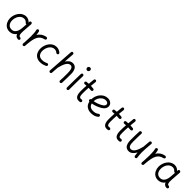

<svg xmlns="http://www.w3.org/2000/svg" viewBox="540 -2704 4697 4697"><g transform="rotate(45 2888.5 -355.5)"><path d="M561.5 14.6C581.5 14.6 598.1 -2 598.1 -22C597.7 -43.5 584.5 -53.2 571.3 -56.6C545.4 -58.1 528.8 -67.4 521 -84C512.7 -100.6 508.3 -120.1 506.8 -143.1C505.4 -166 505.9 -196.3 507.8 -222.2C508.8 -231 509.8 -239.7 510.3 -248.5L526.4 -476.6C527.8 -496.1 511.2 -515.1 491.7 -517.6C471.7 -521 454.1 -506.3 452.6 -486.3L450.7 -461.4C413.6 -500.5 368.7 -525.4 310.5 -525.4C230.5 -525.4 166 -485.4 121.6 -424.3C76.7 -363.3 52.7 -285.2 54.7 -207.5C56.2 -164.1 65.9 -124 84 -88.4C120.1 -16.1 186 29.3 273.9 29.3C352.1 29.3 410.6 -6.3 450.2 -62.5C467.8 -17.1 501.5 14.6 561.5 14.6ZM274.4 -43.9C228.5 -43.9 193.4 -59.6 168.5 -90.3C143.6 -121.1 130.4 -160.2 128.9 -206.5C125 -324.2 193.4 -452.1 310.5 -452.1C353 -452.1 384.8 -432.6 406.7 -406.7C415 -393.6 431.6 -387.7 445.8 -390.1L436.5 -258.3C433.6 -218.3 426.3 -182.1 414.6 -149.9C390.6 -85 346.2 -43.9 274.4 -43.9Z M752 36.6C755.4 37.1 758.3 36.6 761.2 36.1H762.2H763.2C775.4 33.7 784.2 26.4 789.6 14.6C789.6 14.2 789.6 13.7 790 13.2C791.5 10.3 792 7.3 792.5 3.9C794.9 -19.5 796.9 -44.4 798.8 -70.8C818.4 -273.9 852.1 -415 1022 -447.8C1041.5 -451.7 1055.2 -471.2 1051.3 -490.7C1047.4 -510.3 1027.8 -523.9 1008.3 -520C906.2 -500.5 842.3 -448.7 801.8 -379.9C798.3 -420.4 792.5 -456.1 784.2 -484.9C778.8 -503.9 757.8 -515.1 738.8 -509.3C719.7 -503.9 708 -482.9 713.9 -463.9C720.2 -443.4 724.6 -414.6 728 -377.9C731 -340.8 732.4 -301.3 732.4 -259.8C732.4 -197.8 729.5 -133.3 725.6 -76.7C723.6 -53.7 721.7 -30.8 719.7 -7.3C719.2 -6.3 719.2 -5.4 719.2 -3.9C718.8 -0.5 719.2 2.4 719.7 5.4V6.3V7.3C722.2 19.5 729.5 28.3 741.2 33.7C741.7 33.7 742.2 33.7 742.7 34.2C745.6 35.6 748.5 36.1 752 36.6Z M1509.3 -418.9C1522.5 -434.1 1520.5 -457.5 1505.4 -470.7C1465.8 -505.4 1417 -525.4 1360.4 -525.4C1283.7 -525.4 1219.7 -486.8 1174.8 -426.8C1129.9 -366.2 1105 -289.1 1105 -212.4C1105 -168.5 1113.3 -128.4 1130.4 -91.8C1163.6 -18.6 1231.9 29.3 1335.4 29.3C1396.5 29.3 1447.8 13.7 1500.5 -11.2C1519.5 -17.6 1530.3 -38.1 1523.9 -57.1C1518.1 -76.2 1497.1 -86.9 1478 -80.6C1435.1 -59.1 1384.3 -43.9 1330.1 -43.9C1222.2 -43.9 1179.2 -119.1 1179.2 -209C1179.2 -328.1 1252 -452.1 1362.3 -452.1C1399.4 -452.1 1430.2 -439 1457.5 -415C1472.7 -402.8 1496.1 -403.8 1509.3 -418.9Z M1684.1 36.1C1703.1 37.6 1721.7 26.4 1723.6 2.4L1736.8 -185.1C1737.8 -186.5 1738.3 -188.5 1738.8 -190.9C1768.6 -311 1816.9 -451.7 1914.6 -451.7C1987.8 -451.7 2003.9 -365.7 2003.9 -251.5C2003.9 -170.9 2003.4 -93.3 1998 0C1997.6 19.5 2010.3 36.1 2034.2 36.1C2057.1 36.1 2071.3 18.6 2071.8 0.5C2077.1 -108.4 2077.6 -209 2077.6 -310.5C2077.6 -348.6 2072.8 -383.8 2062.5 -416.5C2042 -481.4 1998 -524.9 1922.4 -524.9C1885.7 -524.9 1853.5 -514.2 1825.7 -492.7C1797.9 -470.7 1773.4 -443.8 1752.4 -411.1L1771 -674.3C1772.5 -698.2 1755.4 -711.9 1737.3 -713.4C1718.3 -715.3 1699.7 -703.1 1697.8 -679.2L1650.4 -2.4C1648.9 21 1666 34.7 1684.1 36.1Z M2242.7 -694.8C2242.7 -685.5 2246.6 -674.8 2254.4 -661.6C2261.7 -648.4 2275.4 -641.6 2294.9 -641.6C2311 -641.6 2323.7 -647.9 2333 -660.6C2341.8 -672.9 2346.2 -685.5 2346.2 -698.2C2346.2 -707.5 2342.3 -718.3 2335 -730.5C2327.6 -742.2 2314.9 -748 2297.4 -748C2281.7 -748 2268.6 -742.7 2258.3 -731.4C2248 -720.2 2242.7 -708 2242.7 -694.8ZM2285.2 -510.7H2283.7C2264.6 -510.7 2248 -496.1 2246.6 -476.1C2241.7 -360.8 2239.3 -101.6 2239.3 0C2239.3 20 2255.9 36.6 2275.9 36.6C2296.9 36.6 2313 20 2313 0C2313 -100.6 2314.9 -360.8 2319.8 -472.2V-473.6C2319.8 -493.2 2305.2 -510.3 2285.2 -510.7Z M2744.1 -396C2747.6 -415.5 2732.4 -434.1 2712.9 -436.5C2684.1 -440.4 2654.8 -442.4 2625 -442.9C2628.9 -491.7 2634.3 -540.5 2640.1 -589.4C2642.6 -609.4 2627.9 -627.9 2608.4 -629.9C2588.4 -632.3 2569.8 -617.7 2567.9 -598.1C2562 -546.9 2556.2 -494.6 2551.8 -442.4C2527.3 -441.4 2503.9 -439.5 2481.4 -436.5C2461.4 -434.6 2447.3 -415.5 2449.7 -396C2451.7 -376 2470.7 -361.8 2490.2 -364.3C2508.3 -366.2 2526.9 -367.7 2545.9 -368.7C2541.5 -304.2 2538.6 -239.3 2538.6 -173.3C2538.6 -136.2 2541.5 -86.9 2559.1 -44.4C2576.2 -1.5 2609.9 29.3 2670.4 29.3C2683.6 29.3 2697.8 27.8 2713.4 25.4C2732.9 21.5 2746.6 2 2742.7 -17.6C2738.8 -37.1 2719.7 -50.8 2700.2 -46.9C2689.5 -44.9 2679.7 -43.9 2670.4 -43.9C2652.3 -43.9 2639.2 -50.3 2630.9 -63.5C2614.3 -88.9 2611.8 -131.8 2611.8 -173.3C2611.8 -239.7 2614.7 -305.2 2619.1 -370.1C2648.9 -369.6 2676.8 -367.7 2703.6 -364.3C2723.1 -361.8 2741.7 -376 2744.1 -396Z M3290 -36.6C3305.2 -50.3 3305.7 -73.7 3292.5 -88.9C3278.8 -104 3255.4 -104.5 3240.2 -91.3C3203.6 -57.6 3151.9 -43.9 3093.8 -43.9C3016.1 -43.9 2962.4 -76.7 2944.3 -152.8C3030.8 -167.5 3112.3 -197.8 3189.5 -243.7C3201.7 -251 3215.3 -261.2 3231.4 -274.9C3263.2 -301.8 3291 -341.8 3291 -393.1C3291 -421.9 3283.2 -446.3 3268.1 -466.3C3236.8 -505.4 3186.5 -525.4 3139.2 -525.4C3056.6 -525.4 2988.3 -487.3 2939.9 -428.2C2891.6 -369.1 2864.7 -292.5 2864.3 -216.3C2847.2 -212.4 2835 -196.3 2836.4 -178.2C2837.9 -160.2 2852.5 -145 2870.6 -144.5C2882.8 -83.5 2909.7 -39.6 2950.7 -12.2C2991.7 15.6 3039.6 29.3 3093.8 29.3C3127.4 29.3 3161.6 24.9 3195.8 15.6C3230 6.3 3261.2 -10.7 3290 -36.6ZM3137.2 -452.1C3160.2 -452.1 3179.7 -446.3 3195.8 -435.1C3211.9 -423.3 3219.7 -407.7 3219.7 -387.7C3219.7 -352.5 3189.9 -325.7 3149.4 -302.2C3086.4 -264.6 3013.7 -238.8 2937.5 -225.6C2938.5 -266.1 2948.2 -303.2 2966.3 -337.9C2984.4 -372.1 3008.3 -399.9 3038.1 -420.9C3067.9 -441.9 3100.6 -452.1 3137.2 -452.1Z M3713.9 -396C3717.3 -415.5 3702.1 -434.1 3682.6 -436.5C3653.8 -440.4 3624.5 -442.4 3594.7 -442.9C3598.6 -491.7 3604 -540.5 3609.9 -589.4C3612.3 -609.4 3597.7 -627.9 3578.1 -629.9C3558.1 -632.3 3539.6 -617.7 3537.6 -598.1C3531.7 -546.9 3525.9 -494.6 3521.5 -442.4C3497.1 -441.4 3473.6 -439.5 3451.2 -436.5C3431.2 -434.6 3417 -415.5 3419.4 -396C3421.4 -376 3440.4 -361.8 3460 -364.3C3478 -366.2 3496.6 -367.7 3515.6 -368.7C3511.2 -304.2 3508.3 -239.3 3508.3 -173.3C3508.3 -136.2 3511.2 -86.9 3528.8 -44.4C3545.9 -1.5 3579.6 29.3 3640.1 29.3C3653.3 29.3 3667.5 27.8 3683.1 25.4C3702.6 21.5 3716.3 2 3712.4 -17.6C3708.5 -37.1 3689.5 -50.8 3669.9 -46.9C3659.2 -44.9 3649.4 -43.9 3640.1 -43.9C3622.1 -43.9 3608.9 -50.3 3600.6 -63.5C3584 -88.9 3581.5 -131.8 3581.5 -173.3C3581.5 -239.7 3584.5 -305.2 3588.9 -370.1C3618.7 -369.6 3646.5 -367.7 3673.3 -364.3C3692.9 -361.8 3711.4 -376 3713.9 -396Z M4111.8 -396C4115.2 -415.5 4100.1 -434.1 4080.6 -436.5C4051.8 -440.4 4022.5 -442.4 3992.7 -442.9C3996.6 -491.7 4002 -540.5 4007.8 -589.4C4010.3 -609.4 3995.6 -627.9 3976.1 -629.9C3956.1 -632.3 3937.5 -617.7 3935.5 -598.1C3929.7 -546.9 3923.8 -494.6 3919.4 -442.4C3895 -441.4 3871.6 -439.5 3849.1 -436.5C3829.1 -434.6 3814.9 -415.5 3817.4 -396C3819.3 -376 3838.4 -361.8 3857.9 -364.3C3876 -366.2 3894.5 -367.7 3913.6 -368.7C3909.2 -304.2 3906.2 -239.3 3906.2 -173.3C3906.2 -136.2 3909.2 -86.9 3926.8 -44.4C3943.8 -1.5 3977.5 29.3 4038.1 29.3C4051.3 29.3 4065.4 27.8 4081.1 25.4C4100.6 21.5 4114.3 2 4110.4 -17.6C4106.4 -37.1 4087.4 -50.8 4067.9 -46.9C4057.1 -44.9 4047.4 -43.9 4038.1 -43.9C4020 -43.9 4006.8 -50.3 3998.5 -63.5C3981.9 -88.9 3979.5 -131.8 3979.5 -173.3C3979.5 -239.7 3982.4 -305.2 3986.8 -370.1C4016.6 -369.6 4044.4 -367.7 4071.3 -364.3C4090.8 -361.8 4109.4 -376 4111.8 -396Z M4674.8 -481.4C4676.8 -505.4 4660.6 -518.6 4643.1 -520C4625 -522 4604.5 -511.7 4602.1 -488.3C4594.7 -415.5 4589.8 -353.5 4586.4 -300.3C4586.4 -299.8 4586.4 -298.8 4585.9 -297.9C4571.8 -237.3 4551.3 -173.3 4523.4 -122.6C4495.6 -71.3 4459 -37.1 4410.2 -37.1C4336.9 -37.1 4320.8 -110.8 4320.8 -209.5C4320.8 -263.7 4321.3 -312.5 4322.3 -355.5C4322.8 -397.9 4324.2 -442.4 4326.7 -488.8C4328.1 -508.3 4314.5 -524.9 4290.5 -524.9C4267.6 -524.9 4254.4 -507.3 4252.9 -489.3C4247.6 -380.4 4247.1 -279.8 4247.1 -178.2C4247.1 -140.1 4252.4 -105 4262.7 -72.3C4283.2 -7.3 4328.1 36.1 4404.8 36.1C4444.3 36.1 4478.5 23.4 4508.3 -2.9C4538.1 -28.8 4563.5 -60.1 4584.5 -97.7C4586.4 -62 4590.3 -28.8 4596.2 5.9C4599.6 29.8 4622.6 39.1 4641.6 34.7C4658.7 30.8 4671.9 16.6 4668.5 -5.4C4660.2 -59.6 4655.3 -109.9 4655.3 -172.9C4655.3 -210.4 4656.7 -253.9 4660.2 -303.2C4663.6 -352.5 4668.5 -411.6 4674.8 -481.4Z M4862.8 36.6C4866.2 37.1 4869.1 36.6 4872.1 36.1H4873H4874C4886.2 33.7 4895 26.4 4900.4 14.6C4900.4 14.2 4900.4 13.7 4900.9 13.2C4902.3 10.3 4902.8 7.3 4903.3 3.9C4905.8 -19.5 4907.7 -44.4 4909.7 -70.8C4929.2 -273.9 4962.9 -415 5132.8 -447.8C5152.3 -451.7 5166 -471.2 5162.1 -490.7C5158.2 -510.3 5138.7 -523.9 5119.1 -520C5017.1 -500.5 4953.1 -448.7 4912.6 -379.9C4909.2 -420.4 4903.3 -456.1 4895 -484.9C4889.6 -503.9 4868.7 -515.1 4849.6 -509.3C4830.6 -503.9 4818.8 -482.9 4824.7 -463.9C4831.1 -443.4 4835.4 -414.6 4838.9 -377.9C4841.8 -340.8 4843.3 -301.3 4843.3 -259.8C4843.3 -197.8 4840.3 -133.3 4836.4 -76.7C4834.5 -53.7 4832.5 -30.8 4830.6 -7.3C4830.1 -6.3 4830.1 -5.4 4830.1 -3.9C4829.6 -0.5 4830.1 2.4 4830.6 5.4V6.3V7.3C4833 19.5 4840.3 28.3 4852.1 33.7C4852.5 33.7 4853 33.7 4853.5 34.2C4856.4 35.6 4859.4 36.1 4862.8 36.6Z M5699.7 14.6C5719.7 14.6 5736.3 -2 5736.3 -22C5735.8 -43.5 5722.7 -53.2 5709.5 -56.6C5683.6 -58.1 5667 -67.4 5659.2 -84C5650.9 -100.6 5646.5 -120.1 5645 -143.1C5643.6 -166 5644 -196.3 5646 -222.2C5647 -231 5647.9 -239.7 5648.4 -248.5L5664.6 -476.6C5666 -496.1 5649.4 -515.1 5629.9 -517.6C5609.9 -521 5592.3 -506.3 5590.8 -486.3L5588.9 -461.4C5551.8 -500.5 5506.8 -525.4 5448.7 -525.4C5368.7 -525.4 5304.2 -485.4 5259.8 -424.3C5214.8 -363.3 5190.9 -285.2 5192.9 -207.5C5194.3 -164.1 5204.1 -124 5222.2 -88.4C5258.3 -16.1 5324.2 29.3 5412.1 29.3C5490.2 29.3 5548.8 -6.3 5588.4 -62.5C5606 -17.1 5639.6 14.6 5699.7 14.6ZM5412.6 -43.9C5366.7 -43.9 5331.5 -59.6 5306.6 -90.3C5281.7 -121.1 5268.6 -160.2 5267.1 -206.5C5263.2 -324.2 5331.5 -452.1 5448.7 -452.1C5491.2 -452.1 5522.9 -432.6 5544.9 -406.7C5553.2 -393.6 5569.8 -387.7 5584 -390.1L5574.7 -258.3C5571.8 -218.3 5564.5 -182.1 5552.7 -149.9C5528.8 -85 5484.4 -43.9 5412.6 -43.9Z"/></g></svg>

Font: Mikhak
Style: Regular
Weight: 400
Designer: Amin Abedi
Version: Version 3.2